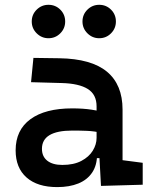

<svg xmlns="http://www.w3.org/2000/svg" viewBox="-20 -761 626 791"><path d="M396 4.9 387.7 -148.4 377.9 -198.7V-322.8Q377.9 -371.6 341.8 -394.3Q305.7 -417 234.4 -418.9L107.9 -422.4L117.7 -522.5L224.6 -521Q356.4 -519 420.7 -465.6Q484.9 -412.1 484.9 -309.6V-101.1L567.9 -90.3V0ZM215.8 9.8Q134.3 9.8 89.4 -29.8Q44.4 -69.3 44.4 -141.6Q44.4 -225.1 105.2 -269.8Q166 -314.5 277.8 -314.5Q322.8 -314.5 357.7 -309.1Q392.6 -303.7 421.9 -293.5L400.4 -213.4Q368.2 -220.7 338.6 -221.9Q309.1 -223.1 278.3 -223.1Q152.8 -223.1 152.8 -147.9Q152.8 -116.2 174.8 -98.9Q196.8 -81.5 236.8 -81.5Q283.7 -81.5 315.2 -98.1Q346.7 -114.7 362.3 -140.4Q377.9 -166 377.9 -192.9V-242.2L404.3 -109.4H363.3L379.9 -125Q379.9 -80.1 359.6 -50Q339.4 -20 302.7 -5.1Q266.1 9.8 215.8 9.8ZM388.7 -603.5Q360.4 -603.5 340.1 -623.8Q319.8 -644 319.8 -672.4Q319.8 -701.2 340.1 -721.2Q360.4 -741.2 388.7 -741.2Q417.5 -741.2 437.5 -721.2Q457.5 -701.2 457.5 -672.4Q457.5 -644 437.5 -623.8Q417.5 -603.5 388.7 -603.5ZM179.7 -603.5Q151.4 -603.5 131.1 -623.8Q110.8 -644 110.8 -672.4Q110.8 -701.2 131.1 -721.2Q151.4 -741.2 179.7 -741.2Q208.5 -741.2 228.5 -721.2Q248.5 -701.2 248.5 -672.4Q248.5 -644 228.5 -623.8Q208.5 -603.5 179.7 -603.5Z"/></svg>

Font: Cascadia Code Medium
Style: Regular
Weight: 500
Monospace: yes
Designer: Aaron Bell
Foundry: Saja Typeworks
Version: Version 2407.024